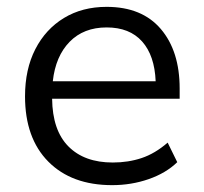

<svg xmlns="http://www.w3.org/2000/svg" viewBox="-20 -531 594 560"><path d="M307 9Q189 9 121 -59.5Q53 -128 53 -250Q53 -329 83 -387.5Q113 -446 166.5 -478.5Q220 -511 291 -511Q394 -511 449 -446.5Q504 -382 504 -273V-243H132Q133 -151 179.5 -104Q226 -57 309 -57Q354 -57 393 -70Q432 -83 469 -115L497 -58Q464 -26 413.5 -8.5Q363 9 307 9ZM291 -451Q224 -451 183 -409Q142 -367 134 -294H434Q431 -369 394.5 -410Q358 -451 291 -451Z"/></svg>

Font: Mulish
Style: Regular
Weight: 400
Designer: Vernon Adams
Foundry: Vernon Adams
Version: Version 3.603; ttfautohint (v1.8.3)